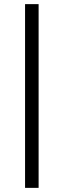

<svg xmlns="http://www.w3.org/2000/svg" viewBox="-20 -720 305 920"><path d="M100.1 180.2V-700.2H165V180.2Z"/></svg>

Font: Cinzel Black
Style: Regular
Weight: 900
Designer: Natanael Gama
Version: Version 1.001;PS 001.001;hotconv 1.0.56;makeotf.lib2.0.21325